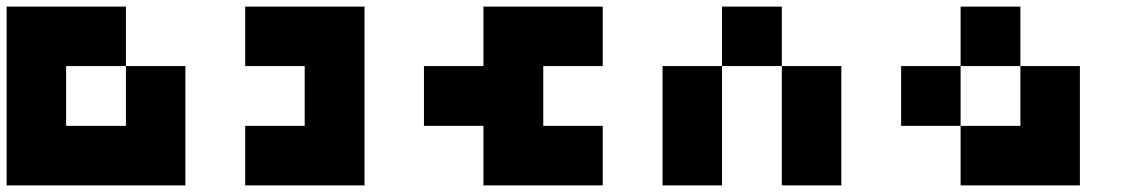

<svg xmlns="http://www.w3.org/2000/svg" viewBox="-20 -560 3463 580"><path d="M360.4 -179.7Q360.4 -240.2 360.4 -360.4Q419.9 -360.4 540 -360.4Q540 -299.8 540 -179.7Q540 -120.1 540 0Q419.9 0 179.7 0Q120.1 0 0 0Q0 -120.1 0 -360.4Q0 -419.9 0 -540Q120.1 -540 360.4 -540Q360.4 -480.5 360.4 -360.4Q299.8 -360.4 179.7 -360.4Q179.7 -299.8 179.7 -179.7Q240.2 -179.7 360.4 -179.7Z M1081.1 -360.4Q1081.1 -299.8 1081.1 -179.7Q1081.1 -120.1 1081.1 0Q960.9 0 720.7 0Q720.7 -59.6 720.7 -179.7Q780.3 -179.7 900.4 -179.7Q900.4 -240.2 900.4 -360.4Q840.8 -360.4 720.7 -360.4Q720.7 -419.9 720.7 -540Q840.8 -540 1081.1 -540Q1081.1 -480.5 1081.1 -360.4Z M1440.4 -179.7Q1380.9 -179.7 1260.7 -179.7Q1260.7 -240.2 1260.7 -360.4Q1320.3 -360.4 1440.4 -360.4Q1440.4 -419.9 1440.4 -540Q1560.5 -540 1800.8 -540Q1800.8 -480.5 1800.8 -360.4Q1741.2 -360.4 1621.1 -360.4Q1621.1 -299.8 1621.1 -179.7Q1680.7 -179.7 1800.8 -179.7Q1800.8 -120.1 1800.8 0Q1680.7 0 1440.4 0Q1440.4 -59.6 1440.4 -179.7Z M1981.4 -360.4Q2041 -360.4 2161.1 -360.4Q2161.1 -240.2 2161.1 0Q2101.6 0 1981.4 0Q1981.4 -120.1 1981.4 -360.4ZM2161.1 -540Q2221.7 -540 2341.8 -540Q2341.8 -480.5 2341.8 -360.4Q2281.2 -360.4 2161.1 -360.4Q2161.1 -419.9 2161.1 -540ZM2341.8 -360.4Q2401.4 -360.4 2521.5 -360.4Q2521.5 -240.2 2521.5 0Q2461.9 0 2341.8 0Q2341.8 -120.1 2341.8 -360.4Z M3062.5 -179.7Q3062.5 -240.2 3062.5 -360.4Q3122.1 -360.4 3242.2 -360.4Q3242.2 -299.8 3242.2 -179.7Q3242.2 -120.1 3242.2 0Q3122.1 0 2881.8 0Q2881.8 -59.6 2881.8 -179.7Q2942.4 -179.7 3062.5 -179.7ZM2702.1 -360.4Q2761.7 -360.4 2881.8 -360.4Q2881.8 -299.8 2881.8 -179.7Q2822.3 -179.7 2702.1 -179.7Q2702.1 -240.2 2702.1 -360.4ZM2881.8 -540Q2942.4 -540 3062.5 -540Q3062.5 -480.5 3062.5 -360.4Q3002 -360.4 2881.8 -360.4Q2881.8 -419.9 2881.8 -540Z"/></svg>

Font: Pixelfont
Style: 5 px
Weight: 400
Designer: Eugene Lysy
Version: Version 1.0.2 (beta)